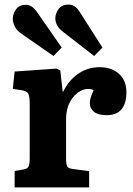

<svg xmlns="http://www.w3.org/2000/svg" viewBox="-20 -820 582 840"><path d="M44 0V-72L84 -79Q100 -82 105 -92Q110 -102 110 -128V-363Q110 -396 104.5 -408.5Q99 -421 77 -425L36 -431L44 -507L228 -520L244 -511L254 -420H257Q281 -469 322.5 -497.5Q364 -526 415 -526Q469 -526 501 -496.5Q533 -467 533 -417Q533 -316 446 -316Q409 -316 391 -331Q373 -346 373 -368Q373 -380 376.5 -392Q380 -404 390 -426Q361 -437 333 -422.5Q305 -408 287 -375.5Q269 -343 269 -299V-126Q269 -102 274 -92.5Q279 -83 297 -81L370 -71V0ZM392 -575 258 -679Q239 -693 230.5 -708.5Q222 -724 222 -740Q222 -760 236 -780Q250 -800 279 -800Q293 -800 304.5 -793.5Q316 -787 328 -769L428 -612ZM214 -575 73 -673Q54 -686 45 -703.5Q36 -721 36 -738Q36 -759 50 -779Q64 -799 93 -799Q106 -799 117.5 -792Q129 -785 142 -767L250 -612Z"/></svg>

Font: Literata
Style: Bold
Weight: 700
Designer: Latin by Veronika Burian and Jose Scaglione. Greek by Irene Vlachou. Cyrillic by Vera Evstafieva.
Foundry: TypeTogether
Version: Version 3.103; ttfautohint (v1.8.4.7-5d5b);gftools[0.9.29]